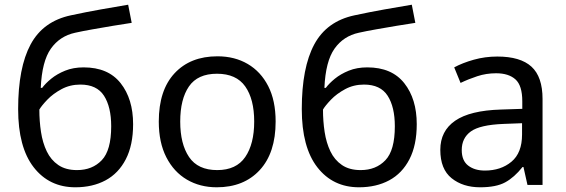

<svg xmlns="http://www.w3.org/2000/svg" viewBox="-20 -785 2404 815"><path d="M57 -322Q57 -498 110 -596.5Q163 -695 281 -720Q346 -734 408 -745Q470 -756 524 -765L539 -688Q504 -683 460 -675.5Q416 -668 373 -660.5Q330 -653 299 -646Q234 -632 196 -578.5Q158 -525 153 -412H159Q173 -431 197.5 -451Q222 -471 256.5 -485Q291 -499 335 -499Q439 -499 492 -432Q545 -365 545 -258Q545 -169 514 -109Q483 -49 428 -19.5Q373 10 300 10Q189 10 123 -75Q57 -160 57 -322ZM307 -63Q372 -63 412 -105Q452 -147 452 -249Q452 -331 421.5 -378.5Q391 -426 321 -426Q277 -426 241 -406.5Q205 -387 181 -362Q157 -337 147 -320Q147 -271 154 -225Q161 -179 178.5 -142.5Q196 -106 227.5 -84.5Q259 -63 307 -63Z M1150 -269Q1150 -136 1082.5 -63Q1015 10 900 10Q829 10 773.5 -22.5Q718 -55 686 -117.5Q654 -180 654 -269Q654 -402 721 -474Q788 -546 903 -546Q976 -546 1031.5 -513.5Q1087 -481 1118.5 -419.5Q1150 -358 1150 -269ZM745 -269Q745 -174 782.5 -118.5Q820 -63 902 -63Q983 -63 1021 -118.5Q1059 -174 1059 -269Q1059 -364 1021 -418Q983 -472 901 -472Q819 -472 782 -418Q745 -364 745 -269Z M1261 -322Q1261 -498 1314 -596.5Q1367 -695 1485 -720Q1550 -734 1612 -745Q1674 -756 1728 -765L1743 -688Q1708 -683 1664 -675.5Q1620 -668 1577 -660.5Q1534 -653 1503 -646Q1438 -632 1400 -578.5Q1362 -525 1357 -412H1363Q1377 -431 1401.5 -451Q1426 -471 1460.5 -485Q1495 -499 1539 -499Q1643 -499 1696 -432Q1749 -365 1749 -258Q1749 -169 1718 -109Q1687 -49 1632 -19.5Q1577 10 1504 10Q1393 10 1327 -75Q1261 -160 1261 -322ZM1511 -63Q1576 -63 1616 -105Q1656 -147 1656 -249Q1656 -331 1625.5 -378.5Q1595 -426 1525 -426Q1481 -426 1445 -406.5Q1409 -387 1385 -362Q1361 -337 1351 -320Q1351 -271 1358 -225Q1365 -179 1382.5 -142.5Q1400 -106 1431.5 -84.5Q1463 -63 1511 -63Z M2091 -545Q2189 -545 2236 -502Q2283 -459 2283 -365V0H2219L2202 -76H2198Q2163 -32 2124.5 -11Q2086 10 2018 10Q1945 10 1897 -28.5Q1849 -67 1849 -149Q1849 -229 1912 -272.5Q1975 -316 2106 -320L2197 -323V-355Q2197 -422 2168 -448Q2139 -474 2086 -474Q2044 -474 2006 -461.5Q1968 -449 1935 -433L1908 -499Q1943 -518 1991 -531.5Q2039 -545 2091 -545ZM2196 -262 2117 -259Q2017 -255 1978.5 -227Q1940 -199 1940 -148Q1940 -103 1967.5 -82Q1995 -61 2038 -61Q2106 -61 2151 -98.5Q2196 -136 2196 -214Z"/></svg>

Font: Noto IKEA Latin
Style: Regular
Weight: 400
Designer: Monotype Design Team
Foundry: Monotype Imaging Inc.
Version: Version 1.0